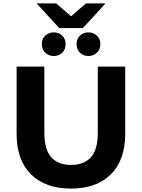

<svg xmlns="http://www.w3.org/2000/svg" viewBox="-20 -1089 828 1121"><path d="M394 12Q245 12 161 -71Q77 -154 77 -308V-700H239V-314Q239 -214 280 -170Q321 -126 395 -126Q469 -126 510 -170Q551 -214 551 -314V-700H711V-308Q711 -154 627 -71Q543 12 394 12ZM496 -762Q467 -762 447 -781Q427 -800 427 -831Q427 -862 447 -881Q467 -900 496 -900Q525 -900 545.5 -881Q566 -862 566 -831Q566 -800 545.5 -781Q525 -762 496 -762ZM294 -762Q265 -762 244.5 -781Q224 -800 224 -831Q224 -862 244.5 -881Q265 -900 294 -900Q323 -900 343 -881Q363 -862 363 -831Q363 -800 343 -781Q323 -762 294 -762ZM326 -925 194 -1069H308L446 -950H344L482 -1069H596L464 -925Z"/></svg>

Font: Montserrat Thin
Style: Bold
Weight: 700
Version: Version 9.000